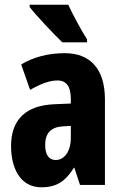

<svg xmlns="http://www.w3.org/2000/svg" viewBox="-20 -786 518 816"><path d="M270 -766H106V-756C132 -722 212 -637 245 -606H350V-619C330 -649 288 -726 270 -766ZM255 -560C184 -560 121 -543 70 -512L108 -404C155 -431 192 -444 224 -444C263 -444 281 -418 281 -365V-346L211 -343C92 -338 27 -280 27 -165C27 -76 63 10 156 10C222 10 259 -17 294 -73H296L320 0H426V-363C426 -494 363 -560 255 -560ZM247 -249 281 -251V-201C281 -143 254 -106 217 -106C188 -106 172 -127 172 -171C172 -220 197 -246 247 -249Z"/></svg>

Font: Noto Sans Thai Looped ExtraCondensed ExtraBold
Style: Regular
Weight: 800
Width: 2
Designer: Sasikarn Vongin, Ben Mitchell
Foundry: The Fontpad Ltd
Version: Version 1.001